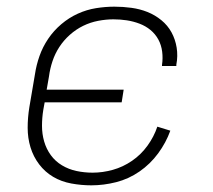

<svg xmlns="http://www.w3.org/2000/svg" viewBox="-20 -548 640 576"><path d="M254 8Q224 8 194 2.5Q164 -3 139.5 -17.5Q115 -32 97.5 -55Q80 -78 71.5 -106Q63 -134 63 -164.5Q63 -195 68 -226L85 -326Q89 -353 98.5 -380Q108 -407 124.5 -431.5Q141 -456 164 -475.5Q187 -495 213.5 -507Q240 -519 268 -523.5Q296 -528 323 -528Q349 -528 374.5 -524.5Q400 -521 422.5 -512Q445 -503 464 -487.5Q483 -472 494.5 -451Q506 -430 510 -405Q514 -380 509 -354V-350H466V-353Q469 -373 466.5 -393Q464 -413 455 -429.5Q446 -446 431.5 -458Q417 -470 398.5 -477Q380 -484 360.5 -487Q341 -490 320 -490Q298 -490 274.5 -485.5Q251 -481 229.5 -470.5Q208 -460 189.5 -443.5Q171 -427 158 -407Q145 -387 137.5 -364.5Q130 -342 127 -319L120 -279H351L345 -241H114L110 -219Q106 -195 106 -170.5Q106 -146 112.5 -123.5Q119 -101 132.5 -82.5Q146 -64 166 -52Q186 -40 209.5 -35Q233 -30 258 -30Q288 -30 318.5 -38.5Q349 -47 376 -65.5Q403 -84 422.5 -111Q442 -138 452 -168L491 -156Q478 -120 454.5 -88Q431 -56 398.5 -33.5Q366 -11 328.5 -1.5Q291 8 254 8Z"/></svg>

Font: Iosevka Aile Extralight
Style: Italic
Weight: 200
Italic angle: -9°
Designer: Belleve Invis
Foundry: Belleve Invis
Version: Version 31.1.0; ttfautohint (v1.8.4)